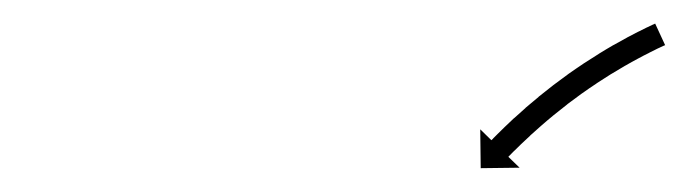

<svg xmlns="http://www.w3.org/2000/svg" viewBox="-20 -548 590 162"><path d="M539.5 -509.2C540 -509.4 540.6 -509.7 541.2 -509.9L532.8 -528.1C532.2 -527.8 531.6 -527.6 531.1 -527.3L531 -527.3L531 -527.3C529.4 -526.5 527.8 -525.8 526.2 -525C526.2 -525 526.2 -525 526.2 -525C526.1 -525 526.1 -525 526.1 -525C523.6 -523.8 521.1 -522.5 518.7 -521.3C518.7 -521.3 518.6 -521.3 518.6 -521.3C518.6 -521.3 518.6 -521.3 518.6 -521.3C515.4 -519.6 512.2 -518 509 -516.3C509 -516.3 509 -516.3 509 -516.3C508.9 -516.2 508.9 -516.2 508.9 -516.2C505.2 -514.2 501.4 -512.1 497.7 -510C497.7 -510 497.7 -510 497.7 -510C497.7 -510 497.6 -510 497.6 -510C493.5 -507.6 489.4 -505.2 485.4 -502.7C485.4 -502.7 485.3 -502.7 485.3 -502.7C485.3 -502.6 485.3 -502.6 485.3 -502.6C480.9 -499.9 476.7 -497.2 472.4 -494.4C472.4 -494.4 472.4 -494.4 472.3 -494.4C472.3 -494.3 472.3 -494.3 472.3 -494.3C467.9 -491.4 463.6 -488.4 459.3 -485.4C459.3 -485.4 459.3 -485.3 459.3 -485.3C459.2 -485.3 459.2 -485.3 459.2 -485.3C454.9 -482.2 450.7 -479.1 446.5 -475.9C446.5 -475.9 446.5 -475.9 446.5 -475.8C446.5 -475.8 446.4 -475.8 446.4 -475.8C442.4 -472.7 438.4 -469.5 434.4 -466.3C434.4 -466.3 434.4 -466.3 434.4 -466.3C434.4 -466.2 434.4 -466.2 434.4 -466.2C430.7 -463.2 427 -460.1 423.4 -457C423.4 -457 423.4 -456.9 423.4 -456.9C423.4 -456.9 423.4 -456.9 423.4 -456.9C420.2 -454.1 417 -451.2 413.8 -448.3C413.8 -448.3 413.8 -448.3 413.8 -448.3C413.8 -448.3 413.7 -448.3 413.7 -448.3C411.1 -445.8 408.5 -443.3 405.8 -440.8C405.8 -440.8 405.8 -440.8 405.8 -440.8C405.8 -440.8 405.8 -440.8 405.8 -440.8C403.8 -438.8 401.8 -436.9 399.8 -434.9L399.8 -434.9L399.8 -434.9C398.5 -433.6 397.2 -432.3 396 -431.1L396 -431.1L396 -431C395.5 -430.6 395.1 -430.1 394.6 -429.7L385.2 -438.9L385.6 -406.1L418.4 -406.5L408.9 -415.7C409.4 -416.2 409.8 -416.6 410.2 -417L410.2 -417L410.2 -417C411.5 -418.3 412.7 -419.5 413.9 -420.8L413.9 -420.7L413.9 -420.7C415.8 -422.6 417.8 -424.5 419.7 -426.4C419.7 -426.4 419.7 -426.4 419.7 -426.4C419.7 -426.4 419.7 -426.4 419.7 -426.4C422.2 -428.8 424.8 -431.2 427.4 -433.6C427.4 -433.6 427.3 -433.6 427.3 -433.6C427.3 -433.6 427.3 -433.6 427.3 -433.6C430.4 -436.4 433.5 -439.1 436.6 -441.9C436.6 -441.9 436.6 -441.9 436.6 -441.9C436.5 -441.9 436.5 -441.8 436.5 -441.8C440 -444.9 443.6 -447.9 447.1 -450.8C447.1 -450.8 447.1 -450.8 447.1 -450.8C447.1 -450.8 447.1 -450.8 447.1 -450.8C450.9 -453.9 454.8 -457 458.7 -460C458.7 -460 458.7 -460 458.7 -460C458.6 -460 458.6 -460 458.6 -460C462.7 -463 466.8 -466.1 470.9 -469.1C470.9 -469.1 470.9 -469.1 470.9 -469.1C470.9 -469 470.8 -469 470.8 -469C475 -472 479.2 -474.9 483.5 -477.7C483.5 -477.7 483.4 -477.7 483.4 -477.7C483.4 -477.7 483.4 -477.7 483.4 -477.7C487.5 -480.4 491.7 -483 495.9 -485.7C495.9 -485.7 495.8 -485.6 495.8 -485.6C495.8 -485.6 495.8 -485.6 495.8 -485.6C499.7 -488 503.7 -490.4 507.7 -492.7C507.7 -492.7 507.6 -492.7 507.6 -492.7C507.6 -492.6 507.6 -492.6 507.6 -492.6C511.2 -494.7 514.8 -496.7 518.4 -498.6C518.4 -498.6 518.4 -498.6 518.4 -498.6C518.4 -498.6 518.4 -498.6 518.4 -498.6C521.4 -500.2 524.5 -501.9 527.7 -503.4C527.7 -503.4 527.6 -503.4 527.6 -503.4C527.6 -503.4 527.6 -503.4 527.6 -503.4C530 -504.6 532.4 -505.8 534.8 -507C534.8 -507 534.8 -507 534.8 -507C534.8 -507 534.8 -507 534.8 -507C536.4 -507.7 537.9 -508.4 539.5 -509.2L539.5 -509.2Z"/></svg>

Font: FRB American Cursive Just Arrows Extrabold
Style: Bold Italic
Weight: 800
Italic angle: -25°
Version: Version 2.0;Modular Font Editor K font №1